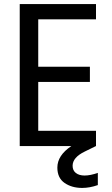

<svg xmlns="http://www.w3.org/2000/svg" viewBox="-20 -718 553 944"><path d="M396 145Q424 145 461 132V192Q421 206 384 206Q333 206 297.5 181.5Q262 157 262 106Q262 46 331 0H77V-698H452V-623H168V-390H422V-315H168V-75H452V0L397 27Q337 56 337 97Q337 120 353 132.5Q369 145 396 145Z"/></svg>

Font: A Bank Premium Regular
Style: Regular
Weight: 400
Designer: Ninad Kale (Devanagari), Jonny Pinhorn (Latin), Htun Naung (Myanmar)
Foundry: Indian Type Foundry
Version: 4.004